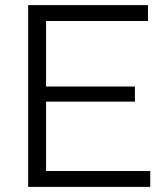

<svg xmlns="http://www.w3.org/2000/svg" viewBox="-20 -730 649 750"><path d="M567 -62V0H90V-710H558V-648H160V-392H507V-333H160V-62Z"/></svg>

Font: IngvarSans
Style: Regular
Weight: 400
Version: Version 1.000